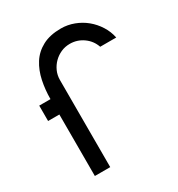

<svg xmlns="http://www.w3.org/2000/svg" viewBox="-144 -673 710 768"><g transform="rotate(-30 211.5 -289.5)"><path d="M249 -579Q280 -579 309 -568Q338 -557 361 -538Q384 -519 400.5 -493Q417 -467 423 -437H349Q338 -469 310.5 -488.5Q283 -508 249 -508Q227 -508 208 -499.5Q189 -491 174.5 -476.5Q160 -462 151.5 -443Q143 -424 143 -402V0H72V-284H20V-355H72Q72 -398 80.5 -438.5Q89 -479 109 -510.5Q129 -542 163.5 -560.5Q198 -579 249 -579Z"/></g></svg>

Font: Googee
Style: Regular
Weight: 400
Designer: Peter Wiegel
Foundry: CATFonts Peter Wiegel
Version: 1.000